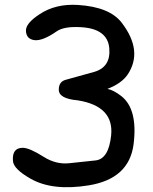

<svg xmlns="http://www.w3.org/2000/svg" viewBox="-20 -758 641 802"><path d="M225.6 -383.8Q225.1 -345.7 304.7 -338.9Q456.5 -314.5 444.3 -192.9Q434.1 -93.8 379.2 -87.9Q324.2 -82 269.3 -76.2Q214.4 -70.3 163.1 -102.5Q103 -140.6 75.2 -140.6Q29.3 -140.6 34.2 -85Q36.6 -52.2 107.4 -11.7Q199.7 41 351.6 16.1Q520 -11.7 538.1 -156.2Q556.2 -303.2 485.8 -357.4Q454.1 -381.8 428.7 -386.7Q487.3 -409.2 512.7 -445.8Q579.1 -544.4 488.8 -662.6Q438.5 -729 305.7 -737.3Q212.4 -743.2 145.5 -698.7Q86.4 -660.2 88.4 -628.4Q90.3 -594.2 124.5 -590.3Q158.2 -586.4 217.3 -627.4Q247.6 -648.4 316.9 -644.5Q429.2 -638.7 436.5 -556.6Q443.4 -478.5 374.5 -458Q326.7 -444.3 254.9 -424.8Q225.6 -417 225.6 -383.8Z"/></svg>

Font: Comic Relief
Style: Regular
Weight: 400
Designer: Jeff Davis
Foundry: Loudifier
Version: Version 1.200; ttfautohint (v1.8.4.7-5d5b)